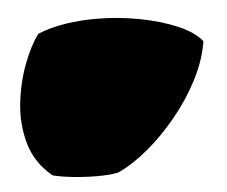

<svg xmlns="http://www.w3.org/2000/svg" viewBox="-37 -918 529 448"><g transform="rotate(-5 228.0 -694.0)"><path d="M223 -515Q204 -511 175 -511Q146 -511 117.5 -514Q89 -517 70 -522Q30 -555 17 -601.5Q4 -648 9.5 -696.5Q15 -745 31 -787Q47 -829 66 -854Q95 -866 130 -871.5Q165 -877 202 -877Q254 -877 304 -867.5Q354 -858 392.5 -841.5Q431 -825 448 -803Q441 -759 418 -714.5Q395 -670 362.5 -630.5Q330 -591 294 -561Q258 -531 223 -515Z"/></g></svg>

Font: Oi
Style: Regular
Weight: 400
Designer: Kostas Bartsokas, Mohamad Dakak
Foundry: Foundry5
Version: Version 4.000